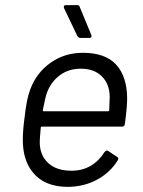

<svg xmlns="http://www.w3.org/2000/svg" viewBox="-20 -720 557 749"><path d="M467 -236Q467 -232 464 -229Q461 -226 456 -226H143Q139 -226 139 -222Q135 -178 135 -166Q135 -115 167.5 -84.5Q200 -54 259 -54Q301 -54 333.5 -73Q366 -92 388 -127Q396 -136 402 -131L437 -108Q445 -103 439 -94Q409 -46 357.5 -18.5Q306 9 242 9Q173 8 131 -25Q89 -58 75 -117Q69 -143 69 -175Q69 -210 75 -255Q80 -298 85 -324Q90 -350 98 -371Q122 -436 177 -475Q232 -514 303 -514Q391 -514 433 -468Q475 -422 476 -338Q476 -300 467 -236ZM163 -358Q156 -338 147 -290Q147 -286 151 -286H402Q406 -286 406 -290Q408 -330 408 -341Q408 -391 378 -421.5Q348 -452 295 -452Q248 -452 213.5 -426.5Q179 -401 163 -358ZM337 -579Q337 -572 328 -572H293Q287 -572 282 -579L230 -688Q229 -690 229 -694Q229 -700 237 -700H281Q290 -700 291 -693L336 -584Q337 -582 337 -579Z"/></svg>

Font: Barlow
Style: Italic
Weight: 400
Italic angle: -7°
Designer: Jeremy Tribby
Foundry: Tribby Type
Version: Version 1.408